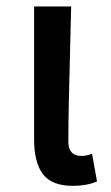

<svg xmlns="http://www.w3.org/2000/svg" viewBox="-20 -570 348 602"><path d="M208 12.7Q142.6 12.7 114.7 -23.9Q86.9 -60.5 86.9 -132.8V-549.8H203.1Q202.1 -502 199.7 -411.1Q197.3 -320.3 195.8 -250Q194.3 -179.7 194.3 -126Q194.3 -81.1 235.4 -81.1Q252 -81.1 268.6 -87.9L284.2 -1Q252 12.7 208 12.7Z"/></svg>

Font: Gen Shin Gothic Medium
Style: Regular
Weight: 500
Designer: [Source Han Sans]
Ryoko NISHIZUKA  (kana & ideographs); Paul D. Hunt (Latin, Greek & Cyrillic); Wenlong ZHANG  (bopomofo
Version: Version 1.002.20150607